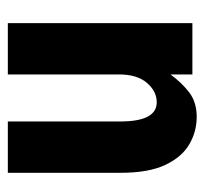

<svg xmlns="http://www.w3.org/2000/svg" viewBox="-36 -486 522 490"><g transform="rotate(90 225.0 -241.0)"><path d="M39 0V-471H170V-415Q191 -444 216 -463Q241 -482 278 -482Q316 -482 348.5 -463Q381 -444 401 -401.5Q421 -359 421 -288V0H290V-287Q290 -380 241 -380Q213 -380 191.5 -355Q170 -330 170 -284V0Z"/></g></svg>

Font: Inconsolata SemiCondensed Black
Style: Regular
Weight: 900
Width: 4
Monospace: yes
Designer: Raph Levien, Cyreal, Brenton Simpson
Foundry: Raph Levien, Cyreal, Google
Version: Version 3.001; ttfautohint (v1.8.2.53-6de2)